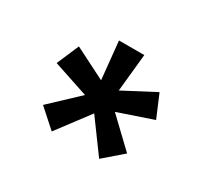

<svg xmlns="http://www.w3.org/2000/svg" viewBox="-77 -813 563 526"><g transform="rotate(30 204.5 -550.0)"><path d="M50 -565 80 -635 179 -585 167 -704H247L235 -585L334 -637L364 -566L255 -529L341 -447L282 -396L208 -497L132 -396L75 -447L161 -528Z"/></g></svg>

Font: Karmilla
Style: Bold
Weight: 700
Designer: Jonathan Pinhorn
Version: Version 1.000